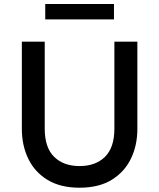

<svg xmlns="http://www.w3.org/2000/svg" viewBox="-20 -904 780 940"><path d="M369.5 15Q276 15 213.2 -23Q150.5 -61 118.8 -126.2Q87 -191.5 87 -273V-700H199V-274Q199 -181.5 245 -136.2Q291 -91 369.5 -91Q448 -91 494 -136.2Q540 -181.5 540 -274V-700H652.5V-273Q652.5 -192 620.8 -126.8Q589 -61.5 526.2 -23.2Q463.5 15 369.5 15ZM201.5 -809V-884.5H538V-809Z"/></svg>

Font: Geologica EX
Style: Regular
Weight: 400
Designer: Sindre Bremnes, Frode Helland
Foundry: Monokrom Skriftforlag AS
Version: Version 1.010;gftools[0.9.28]